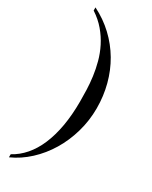

<svg xmlns="http://www.w3.org/2000/svg" viewBox="-233 -745 798 1009"><g transform="rotate(30 166.5 -240.0)"><path d="M293 -238.8Q293 -164.1 272.9 -93.8Q252.9 -23.4 216.8 36.4Q180.7 96.2 130.9 142.3Q81.1 188.5 22 214.8V196.3Q64 173.8 96.9 135.7Q129.9 97.7 152.6 44.4Q175.3 -8.8 187.3 -76.7Q199.2 -144.5 199.2 -226.1Q199.2 -257.8 198 -295.9Q196.8 -334 191.4 -374.8Q186 -415.5 174.8 -457.3Q163.6 -499 143.8 -538.3Q124 -577.6 94.2 -612.8Q64.5 -647.9 22 -675.8V-694.8Q86.4 -662.6 137 -615Q187.5 -567.4 222.2 -508.5Q256.8 -449.7 274.9 -381.1Q293 -312.5 293 -238.8Z"/></g></svg>

Font: Doulos SIL Am
Style: Regular
Weight: 400
Designer: Walt Agee, Victor Gaultney, Peter Martin, Debbi Hosken, Becca Hirsbrunner
Foundry: SIL International
Version: Version 5.000